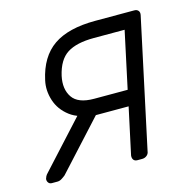

<svg xmlns="http://www.w3.org/2000/svg" viewBox="-83 -603 685 686"><g transform="rotate(-15 259.5 -260.0)"><path d="M344 0Q334 0 329.5 -6Q325 -12 326 -22L363 -194H235L236 -199Q182 -199 148.5 -224.5Q115 -250 103 -287.5Q91 -325 99 -361Q117 -444 172 -482Q227 -520 327 -520H471Q481 -520 486 -514Q491 -508 489 -498L387 -22Q386 -12 378.5 -6Q371 0 361 0ZM27 0Q19 0 14.5 -6Q10 -12 11 -20Q12 -24 14.5 -29Q17 -34 23 -40L184 -216H262L78 -15Q72 -10 64 -5Q56 0 48 0ZM251 -252H375L420 -462H306Q242 -462 207.5 -440Q173 -418 160 -361Q150 -314 171 -283Q192 -252 251 -252Z"/></g></svg>

Font: Rubik Light Light
Style: Italic
Weight: 300
Italic angle: -12°
Version: Version 2.104